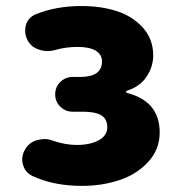

<svg xmlns="http://www.w3.org/2000/svg" viewBox="-20 -603 588 637"><path d="M252 13.7Q157.2 13.7 86.9 -19.5Q62.5 -31.2 55.7 -58.6Q53.7 -66.4 53.7 -74.2Q53.7 -92.8 64.5 -109.4Q78.1 -131.8 105.5 -138.7Q117.2 -141.6 127.9 -141.6Q142.6 -141.6 157.2 -135.7Q197.3 -122.1 234.4 -122.1Q279.3 -122.1 307.6 -137.7Q335.9 -153.3 335.9 -180.7Q335.9 -208 316.4 -220.2Q296.9 -232.4 254.9 -232.4H220.7Q197.3 -232.4 180.2 -249Q163.1 -265.6 163.1 -290Q163.1 -314.5 180.2 -331.1Q197.3 -347.7 220.7 -347.7H246.1Q318.4 -347.7 318.4 -399.4Q318.4 -421.9 297.9 -434.6Q277.3 -447.3 238.3 -447.3Q197.3 -447.3 165 -437.5Q151.4 -433.6 138.7 -433.6Q125 -433.6 112.3 -437.5Q85 -445.3 72.3 -467.8Q63.5 -483.4 63.5 -500Q63.5 -508.8 65.4 -518.6Q73.2 -544.9 98.6 -555.7Q166 -583 250 -583Q314.5 -583 366.7 -566.4Q418.9 -549.8 453.6 -511.7Q488.3 -473.6 488.3 -418.9Q488.3 -381.8 466.3 -348.6Q444.3 -315.4 400.4 -301.8Q398.4 -300.8 398.4 -298.3Q398.4 -295.9 400.4 -294.9Q509.8 -267.6 509.8 -163.1Q509.8 -107.4 471.7 -65.9Q433.6 -24.4 376 -5.4Q318.4 13.7 252 13.7Z"/></svg>

Font: Gen Jyuu GothicX Heavy
Style: Bold
Weight: 900
Designer: [Source Han Sans]
Ryoko NISHIZUKA  (kana & ideographs); Paul D. Hunt (Latin, Greek & Cyrillic); Wenlong ZHANG  (bopomofo
Version: Version 1.002.20150607